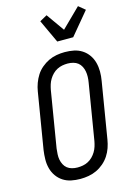

<svg xmlns="http://www.w3.org/2000/svg" viewBox="-145 -1058 789 1139"><g transform="rotate(-15 250.0 -489.0)"><path d="M203 8Q174 8 147 2.5Q120 -3 97.5 -17.5Q75 -32 59.5 -54Q44 -76 37 -102.5Q30 -129 30.5 -157.5Q31 -186 35 -214L92 -559Q96 -584 105 -608.5Q114 -633 128 -655Q142 -677 163 -694.5Q184 -712 207 -723Q230 -734 255.5 -738.5Q281 -743 306 -743Q335 -743 362 -737.5Q389 -732 411.5 -717.5Q434 -703 449.5 -681Q465 -659 472 -632.5Q479 -606 479 -577.5Q479 -549 474 -521L417 -176Q413 -151 404.5 -126.5Q396 -102 381.5 -80Q367 -58 346.5 -40.5Q326 -23 302.5 -12Q279 -1 253.5 3.5Q228 8 203 8ZM204 -62Q220 -62 236.5 -65Q253 -68 268.5 -76Q284 -84 296.5 -96.5Q309 -109 318 -124Q327 -139 332 -155Q337 -171 340 -187L397 -532Q400 -549 400.5 -566.5Q401 -584 398 -600Q395 -616 387.5 -630.5Q380 -645 368 -654.5Q356 -664 339.5 -668.5Q323 -673 305 -673Q289 -673 272.5 -670Q256 -667 240.5 -659Q225 -651 212.5 -638.5Q200 -626 191 -611Q182 -596 177 -580Q172 -564 169 -548L112 -203Q110 -186 109 -168.5Q108 -151 111 -135Q114 -119 121.5 -104.5Q129 -90 141 -80.5Q153 -71 169.5 -66.5Q186 -62 204 -62ZM280 -815 214 -957 259 -982 337 -872 453 -986 493 -953 378 -815Z"/></g></svg>

Font: Iosevka Term Oblique
Style: Regular
Weight: 400
Italic angle: -9°
Monospace: yes
Designer: Belleve Invis
Foundry: Belleve Invis
Version: Version 31.4.0